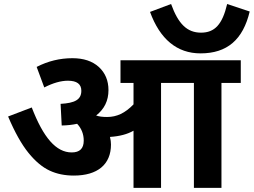

<svg xmlns="http://www.w3.org/2000/svg" viewBox="-20 -916 1237 936"><path d="M1087.4 -896.5C1064 -796.4 1026.4 -756.8 960 -756.8C892.1 -756.8 849.1 -799.3 814 -896.5L711.4 -857.9C759.8 -725.1 842.8 -655.8 957.5 -655.8C1087.9 -655.8 1164.6 -723.1 1197.3 -859.9ZM195.8 -489.7C238.8 -511.7 277.3 -522.5 311 -522.5C354.5 -522.5 376.5 -506.3 376.5 -473.6C376.5 -430.2 345.2 -413.6 275.4 -409.7L280.8 -304.2C308.6 -304.7 333.5 -307.6 356 -312.5C377.4 -289.6 388.2 -262.2 388.2 -230.5C388.2 -191.9 368.7 -172.9 329.6 -172.9C253.4 -172.9 191.4 -245.1 134.8 -392.1L19.5 -348.1C52.2 -271 85.4 -211.9 119.1 -170.4C152.8 -128.9 187.5 -100.1 222.7 -84C257.3 -67.9 296.4 -60.1 339.8 -60.1C455.6 -60.1 521 -114.3 521 -211.4C521 -222.7 519.5 -234.9 516.1 -248.5C563 -251.5 601.1 -261.7 630.9 -278.8V0H765.1V-511.7H925.3V0H1059.6V-511.7H1153.8V-622.1H567.4V-511.7H630.9V-407.2C589.4 -364.3 549.3 -345.7 502 -345.7C479 -345.7 461.4 -348.1 448.7 -353C488.8 -384.3 508.8 -425.3 508.8 -476.6C508.8 -522.9 493.2 -560.5 461.9 -589.4C430.2 -618.2 387.2 -632.3 333 -632.3C272 -632.3 213.9 -618.2 158.7 -589.8Z"/></svg>

Font: Noto Reveo Sans
Style: Bold
Weight: 700
Designer: Monotype Design team
Foundry: Monotype Imaging Inc.
Version: Version 1.04